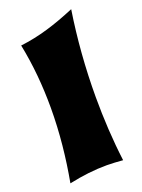

<svg xmlns="http://www.w3.org/2000/svg" viewBox="-143 -794 651 879"><g transform="rotate(-20 183.0 -354.0)"><path d="M319 -728C221 -687 139 -661 47 -650C68 -547 77 -442 77 -337C77 -215 64 -94 43 20C109 6 168 -1 228 -1C253 -1 279 1 306 3C293 -99 287 -205 287 -311C287 -452 298 -593 319 -728Z"/></g></svg>

Font: Shojumaru
Style: Regular
Weight: 400
Designer: Astigmatic (AOETI)
Foundry: Astigmatic (AOETI)
Version: Version 1.000